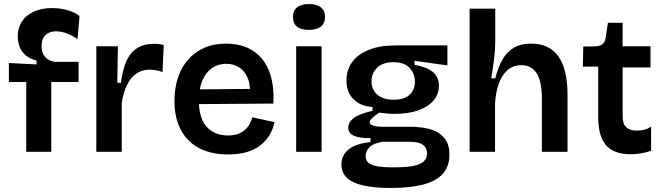

<svg xmlns="http://www.w3.org/2000/svg" viewBox="-20 -752 3278 951"><path d="M110 0V-346H24V-440L161 -433V-452Q129 -460 108 -477.5Q87 -495 77.5 -519.5Q68 -544 68 -572Q68 -614 88.5 -645.5Q109 -677 147.5 -694.5Q186 -712 238 -712Q281 -712 316.5 -701Q352 -690 374 -673L364 -558Q341 -575 312.5 -586Q284 -597 257 -597Q226 -597 206 -579Q186 -561 186 -523Q186 -498 195 -482Q204 -466 218.5 -457.5Q233 -449 248 -446H369V-346H234V0Z M457 0V-263V-523H564L561 -342H579Q587 -406 606 -449Q625 -492 659 -513.5Q693 -535 743 -535Q753 -535 764.5 -534Q776 -533 791 -529L785 -395Q770 -401 753 -404Q736 -407 722 -407Q683 -407 654.5 -387Q626 -367 608.5 -330Q591 -293 583 -242V0Z M1110 13Q1046 13 996.5 -5Q947 -23 913 -57.5Q879 -92 861.5 -141Q844 -190 844 -252Q844 -314 861 -366Q878 -418 911 -456Q944 -494 991.5 -515Q1039 -536 1100 -536Q1157 -536 1202 -517Q1247 -498 1278 -460.5Q1309 -423 1323.5 -367.5Q1338 -312 1334 -239L925 -236V-309L1260 -312L1217 -272Q1222 -328 1207.5 -364Q1193 -400 1165 -418Q1137 -436 1101 -436Q1060 -436 1029.5 -414.5Q999 -393 982 -352.5Q965 -312 965 -254Q965 -167 1003.5 -124Q1042 -81 1110 -81Q1139 -81 1159.5 -89Q1180 -97 1194 -109.5Q1208 -122 1216.5 -138Q1225 -154 1230 -171L1340 -147Q1332 -111 1314 -81.5Q1296 -52 1267.5 -30.5Q1239 -9 1200 2Q1161 13 1110 13Z M1447 0V-523H1573V0ZM1510 -604Q1471 -604 1451 -620Q1431 -636 1431 -668Q1431 -699 1451.5 -715.5Q1472 -732 1510 -732Q1549 -732 1569.5 -715.5Q1590 -699 1590 -668Q1590 -637 1569.5 -620.5Q1549 -604 1510 -604Z M1916 179Q1831 179 1776.5 166Q1722 153 1696.5 127Q1671 101 1671 63Q1671 17 1707 -12Q1743 -41 1815 -48V-68Q1761 -67 1733 -79.5Q1705 -92 1705 -120Q1705 -147 1733 -168Q1761 -189 1825 -203V-222Q1764 -226 1730 -261.5Q1696 -297 1696 -354Q1696 -405 1723.5 -443.5Q1751 -482 1805.5 -504.5Q1860 -527 1938 -527H2196V-428L2033 -451V-431Q2095 -420 2124.5 -395Q2154 -370 2154 -327Q2154 -286 2127.5 -254.5Q2101 -223 2052 -205.5Q2003 -188 1933 -188Q1920 -188 1905 -189Q1890 -190 1858 -194Q1836 -179 1823.5 -167.5Q1811 -156 1811 -147Q1811 -138 1821 -133Q1831 -128 1846.5 -126Q1862 -124 1877 -124H2017Q2037 -124 2068.5 -120.5Q2100 -117 2131.5 -104.5Q2163 -92 2184.5 -63.5Q2206 -35 2206 15Q2206 72 2173.5 108.5Q2141 145 2076.5 162Q2012 179 1916 179ZM1926 77Q1989 77 2026 70Q2063 63 2079 47.5Q2095 32 2095 8Q2095 -13 2084.5 -25.5Q2074 -38 2058.5 -43Q2043 -48 2027.5 -49Q2012 -50 2001 -50H1877Q1830 -43 1810.5 -23.5Q1791 -4 1791 21Q1791 44 1807 56Q1823 68 1853.5 72.5Q1884 77 1926 77ZM1930 -258Q1982 -258 2008.5 -282.5Q2035 -307 2035 -346Q2035 -389 2008 -416.5Q1981 -444 1929 -444Q1877 -444 1848.5 -417Q1820 -390 1820 -348Q1820 -322 1833 -301.5Q1846 -281 1870 -269.5Q1894 -258 1930 -258Z M2306 0V-322V-709H2433V-547Q2433 -527 2431.5 -504Q2430 -481 2427 -458Q2424 -435 2420.5 -411Q2417 -387 2413 -364H2433Q2447 -419 2469 -457.5Q2491 -496 2525.5 -516Q2560 -536 2611 -536Q2701 -536 2746 -472.5Q2791 -409 2791 -280V0H2664V-263Q2664 -348 2638.5 -388.5Q2613 -429 2563 -429Q2521 -429 2493 -404Q2465 -379 2450 -336Q2435 -293 2432 -239V0Z M3104 12Q3021 12 2982 -32.5Q2943 -77 2943 -171V-422H2867L2869 -522H2918Q2948 -522 2962 -531.5Q2976 -541 2980 -565L2991 -639H3064V-523H3202V-418H3064V-176Q3064 -139 3081.5 -122Q3099 -105 3134 -105Q3153 -105 3171.5 -109.5Q3190 -114 3205 -125V-5Q3175 5 3149.5 8.5Q3124 12 3104 12Z"/></svg>

Font: Bricolage Grotesque 17pt SemiBold
Style: Regular
Weight: 600
Version: Version 1.001;gftools[0.9.33.dev8+g029e19f]